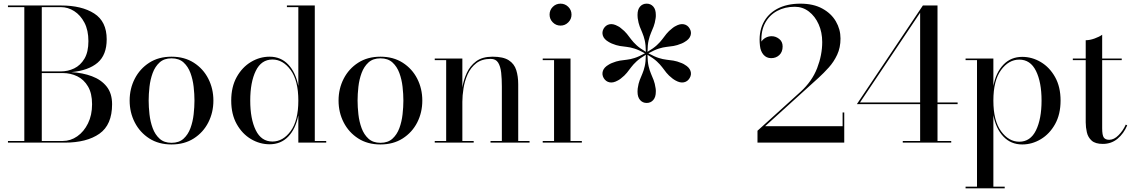

<svg xmlns="http://www.w3.org/2000/svg" viewBox="-20 -780 6200 1050"><path d="M333.5 0H23.5V-9H113V-741H23.5V-750H313.5Q427 -750 495.2 -706.2Q563.5 -662.5 563.5 -565Q563.5 -479.5 513.8 -437Q464 -394.5 370 -385.5Q432 -382 482.8 -363Q533.5 -344 563.2 -306.8Q593 -269.5 593 -210Q593 -97.5 523.8 -48.8Q454.5 0 333.5 0ZM313.5 -741H208.5V-389.5H313.5Q351.5 -389.5 385.8 -406Q420 -422.5 441.8 -459Q463.5 -495.5 463.5 -555Q463.5 -614.5 441.8 -656Q420 -697.5 385.8 -719.2Q351.5 -741 313.5 -741ZM323 -380.5H208.5V-9H323Q366 -9 402.5 -34.5Q439 -60 461.2 -105.2Q483.5 -150.5 483.5 -210Q483.5 -269.5 461.2 -307.2Q439 -345 402.5 -362.8Q366 -380.5 323 -380.5Z M689 -230Q689 -295 717 -349.5Q745 -404 796.2 -437Q847.5 -470 918 -470Q988.5 -470 1040 -437Q1091.5 -404 1119.2 -349.5Q1147 -295 1147 -230Q1147 -165 1119.2 -110.5Q1091.5 -56 1040 -23Q988.5 10 918 10Q847.5 10 796.2 -23Q745 -56 717 -110.5Q689 -165 689 -230ZM793 -230Q793 -195 797.5 -154.8Q802 -114.5 815 -79.2Q828 -44 852.8 -21.5Q877.5 1 918 1Q959 1 983.8 -21.5Q1008.5 -44 1021.5 -79.2Q1034.5 -114.5 1039 -154.8Q1043.5 -195 1043.5 -230Q1043.5 -265.5 1039 -305.5Q1034.5 -345.5 1021.5 -380.8Q1008.5 -416 983.8 -438.5Q959 -461 918 -461Q877.5 -461 852.8 -438.5Q828 -416 815 -380.8Q802 -345.5 797.5 -305.5Q793 -265.5 793 -230Z M1764 -9V0H1611.5V-149.5Q1597 -75.5 1556.5 -33.2Q1516 9 1454.5 9Q1400.5 9 1352.5 -19.5Q1304.5 -48 1274.5 -101.5Q1244.5 -155 1244.5 -230Q1244.5 -305 1274.5 -358.8Q1304.5 -412.5 1352.5 -441.2Q1400.5 -470 1454.5 -470Q1516 -470 1556.5 -427Q1597 -384 1611.5 -310V-741H1549V-750H1701.5V-9ZM1611.5 -230Q1611.5 -339.5 1569.5 -397Q1527.5 -454.5 1470 -454.5Q1409 -454.5 1378.8 -392.5Q1348.5 -330.5 1348.5 -230Q1348.5 -129.5 1378.8 -67.8Q1409 -6 1470 -6Q1527.5 -6 1569.5 -63Q1611.5 -120 1611.5 -230Z M1831.5 -230Q1831.5 -295 1859.5 -349.5Q1887.5 -404 1938.8 -437Q1990 -470 2060.5 -470Q2131 -470 2182.5 -437Q2234 -404 2261.8 -349.5Q2289.5 -295 2289.5 -230Q2289.5 -165 2261.8 -110.5Q2234 -56 2182.5 -23Q2131 10 2060.5 10Q1990 10 1938.8 -23Q1887.5 -56 1859.5 -110.5Q1831.5 -165 1831.5 -230ZM1935.5 -230Q1935.5 -195 1940 -154.8Q1944.5 -114.5 1957.5 -79.2Q1970.5 -44 1995.2 -21.5Q2020 1 2060.5 1Q2101.5 1 2126.2 -21.5Q2151 -44 2164 -79.2Q2177 -114.5 2181.5 -154.8Q2186 -195 2186 -230Q2186 -265.5 2181.5 -305.5Q2177 -345.5 2164 -380.8Q2151 -416 2126.2 -438.5Q2101.5 -461 2060.5 -461Q2020 -461 1995.2 -438.5Q1970.5 -416 1957.5 -380.8Q1944.5 -345.5 1940 -305.5Q1935.5 -265.5 1935.5 -230Z M2357.5 -9H2420V-451H2357.5V-460H2508.5V-301.5Q2515 -342.5 2532.8 -381.2Q2550.5 -420 2584.2 -445Q2618 -470 2674 -470Q2732 -470 2762.2 -450.5Q2792.5 -431 2803.2 -396.8Q2814 -362.5 2814 -319V-9H2876V0H2662.5V-9H2724.5V-306.5Q2724.5 -348.5 2720.8 -382.8Q2717 -417 2704.2 -437.5Q2691.5 -458 2663.5 -458Q2615 -458 2584.5 -434.2Q2554 -410.5 2537.5 -373.8Q2521 -337 2514.8 -296.8Q2508.5 -256.5 2508.5 -223.5V-9H2570.5V0H2357.5Z M2985.5 -700Q2985.5 -725 3003 -742.5Q3020.5 -760 3045.5 -760Q3070 -760 3087.8 -742.5Q3105.5 -725 3105.5 -700Q3105.5 -675.5 3087.8 -657.8Q3070 -640 3045.5 -640Q3020.5 -640 3003 -657.8Q2985.5 -675.5 2985.5 -700ZM2948 -9H3010V-451H2948V-460H3100V-9H3162V0H2948Z M3566.5 -278Q3566.5 -249 3552.5 -233Q3538.5 -217 3516.5 -217Q3494.5 -217 3480.5 -233Q3466.5 -249 3466.5 -278Q3466.5 -282.5 3466.8 -287Q3467 -291.5 3467.5 -296.5Q3471.5 -324 3478.5 -342Q3485.5 -360 3493 -377.2Q3500.5 -394.5 3506 -418.2Q3511.5 -442 3512 -480.5Q3479 -461 3461 -444.2Q3443 -427.5 3431.8 -412.5Q3420.5 -397.5 3408.5 -382.2Q3396.5 -367 3374.5 -350Q3370.5 -346.5 3366.8 -344.5Q3363 -342.5 3359 -340Q3333.5 -325.5 3313.2 -329.8Q3293 -334 3281.5 -353Q3270.5 -372 3277 -392Q3283.5 -412 3309 -426.5Q3313 -429 3316.8 -431Q3320.5 -433 3325.5 -435Q3351 -445.5 3370.2 -448.5Q3389.5 -451.5 3408.2 -453.5Q3427 -455.5 3450.2 -462.8Q3473.5 -470 3507 -488.5Q3473.5 -507 3450.2 -514.2Q3427 -521.5 3408.2 -523.5Q3389.5 -525.5 3370.2 -528.5Q3351 -531.5 3325.5 -542Q3320.5 -544 3316.8 -546.2Q3313 -548.5 3309 -550.5Q3283.5 -565 3277 -585Q3270.5 -605 3281.5 -624Q3293 -643 3313.2 -647.2Q3333.5 -651.5 3359 -637Q3363 -635 3366.8 -632.8Q3370.5 -630.5 3374.5 -627Q3396.5 -610 3408.5 -594.8Q3420.5 -579.5 3431.8 -564.5Q3443 -549.5 3461 -532.8Q3479 -516 3512 -496.5Q3511.5 -535 3506 -558.8Q3500.5 -582.5 3493 -599.8Q3485.5 -617 3478.5 -635Q3471.5 -653 3467.5 -680.5Q3467 -686 3466.8 -690.2Q3466.5 -694.5 3466.5 -699Q3466.5 -728.5 3480.5 -744.2Q3494.5 -760 3516.5 -760Q3538.5 -760 3552.5 -744.2Q3566.5 -728.5 3566.5 -699Q3566.5 -694.5 3566.5 -690.2Q3566.5 -686 3565.5 -680.5Q3561.5 -653 3554.5 -635Q3547.5 -617 3540 -599.8Q3532.5 -582.5 3527 -558.8Q3521.5 -535 3521 -496.5Q3554 -516 3572 -532.8Q3590 -549.5 3601.2 -564.5Q3612.5 -579.5 3624.5 -594.8Q3636.5 -610 3658.5 -627Q3662.5 -630.5 3666.5 -632.8Q3670.5 -635 3674 -637Q3699.5 -651.5 3720 -647.2Q3740.5 -643 3751.5 -624Q3763 -605 3756.2 -585Q3749.5 -565 3724 -550.5Q3720.5 -548.5 3716.5 -546.2Q3712.5 -544 3707.5 -542Q3682 -531.5 3662.8 -528.5Q3643.5 -525.5 3624.8 -523.5Q3606 -521.5 3582.8 -514.2Q3559.5 -507 3526 -488.5Q3559.5 -470 3582.8 -462.8Q3606 -455.5 3624.8 -453.5Q3643.5 -451.5 3662.8 -448.5Q3682 -445.5 3707.5 -435Q3712.5 -433 3716.5 -431Q3720.5 -429 3724 -426.5Q3749.5 -412 3756.2 -392Q3763 -372 3751.5 -353Q3740.5 -334 3720 -329.8Q3699.5 -325.5 3674 -340Q3670.5 -342.5 3666.5 -344.5Q3662.5 -346.5 3658.5 -350Q3636.5 -367 3624.5 -382.2Q3612.5 -397.5 3601.2 -412.5Q3590 -427.5 3572 -444.2Q3554 -461 3521 -480.5Q3521.5 -442 3527 -418.2Q3532.5 -394.5 3540 -377.2Q3547.5 -360 3554.5 -342Q3561.5 -324 3565.5 -296.5Q3566.5 -291.5 3566.5 -287Q3566.5 -282.5 3566.5 -278Z M4597 0H4122.5V-65L4358.5 -278.5Q4421 -335.5 4448.8 -407.5Q4476.5 -479.5 4476.5 -550Q4476.5 -603.5 4457 -647.2Q4437.5 -691 4403.5 -717Q4369.5 -743 4326.5 -743Q4272 -743 4230 -720.2Q4188 -697.5 4164.8 -655Q4141.5 -612.5 4144 -552.5Q4152 -565.5 4167.2 -573.8Q4182.5 -582 4200 -582Q4222 -582 4241 -567.2Q4260 -552.5 4260 -526Q4260 -496 4242 -479Q4224 -462 4197.5 -462Q4171.5 -462 4155.2 -481Q4139 -500 4136 -530Q4128 -600.5 4153 -652Q4178 -703.5 4230.5 -731.8Q4283 -760 4357.5 -760Q4428 -760 4477 -733.2Q4526 -706.5 4551.2 -663Q4576.5 -619.5 4576.5 -569.5Q4576.5 -519.5 4558.2 -480.5Q4540 -441.5 4512.2 -410.8Q4484.5 -380 4457 -355L4164.5 -90H4588V-165H4597Z M5182 -9V0H4917V-9H5012V-210.5H4666L5027 -750H5107V-219.5H5217V-210.5H5107V-9ZM4683 -219.5H5012V-710.5Z M5260.5 241H5323V-451H5260.5V-460H5412.5V-310Q5426.5 -384 5467.5 -426.5Q5508.5 -469 5570.5 -469Q5624 -469 5672 -440.5Q5720 -412 5750 -358.5Q5780 -305 5780 -230Q5780 -155 5750 -101.2Q5720 -47.5 5672 -18.8Q5624 10 5570.5 10Q5508.5 10 5467.5 -33Q5426.5 -76 5412.5 -150V241H5474.5V250H5260.5ZM5412.5 -230Q5412.5 -120 5454.5 -62.5Q5496.5 -5 5554 -5Q5615 -5 5645.5 -67.2Q5676 -129.5 5676 -230Q5676 -330.5 5645.5 -392.2Q5615 -454 5554 -454Q5496.5 -454 5454.5 -397Q5412.5 -340 5412.5 -230Z M6144.5 -94.5Q6125.5 -49.5 6091.5 -21.2Q6057.5 7 6011 7Q5970 7 5950 -11Q5930 -29 5923.8 -56.2Q5917.5 -83.5 5917.5 -111V-451H5847V-460H5917.5V-560Q5940 -560 5966.2 -569.5Q5992.5 -579 6007.5 -590V-460H6114.5V-451H6007.5V-78.5Q6007.5 -41 6016.2 -28.2Q6025 -15.5 6046 -15.5Q6072.5 -15.5 6097.2 -40.8Q6122 -66 6136.5 -98.5Z"/></svg>

Font: Bodoni* 24pt
Style: Regular
Weight: 400
Version: Version 2.3